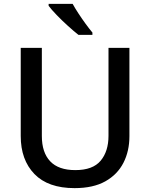

<svg xmlns="http://www.w3.org/2000/svg" viewBox="-20 -961 776 991"><path d="M648 -258Q648 -181 617 -120.5Q586 -60 523.5 -25Q461 10 365 10Q228 10 157.5 -63Q87 -136 87 -259V-714H196V-259Q196 -174 239 -128.5Q282 -83 369 -83Q459 -83 499.5 -131.5Q540 -180 540 -260V-714H648ZM355 -941Q367 -919 385 -891.5Q403 -864 422 -838Q441 -812 457 -793V-781H385Q362 -799 331 -827Q300 -855 272.5 -883.5Q245 -912 231 -931V-941Z"/></svg>

Font: Noto Sans Lao Looped Medium
Style: Regular
Weight: 500
Designer: Mark Frömberg, Ben Mitchell
Foundry: The Fontpad Ltd
Version: Version 1.002; ttfautohint (v1.8.4.7-5d5b)